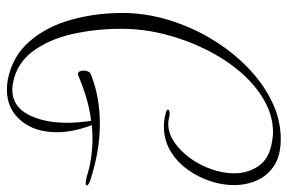

<svg xmlns="http://www.w3.org/2000/svg" viewBox="-162 -568 853 570"><g transform="rotate(90 265.0 -282.5)"><path d="M246 124Q231 124 214 121Q146 107 102.5 57Q59 7 38.5 -65.5Q18 -138 18 -219Q18 -287 38.5 -355Q59 -423 95 -483Q131 -543 178.5 -589.5Q226 -636 280.5 -662.5Q335 -689 392 -689Q441 -689 471 -669.5Q501 -650 515 -618.5Q529 -587 529 -550Q529 -514 516.5 -477.5Q504 -441 481 -410Q458 -379 426 -360.5Q394 -342 355 -342Q336 -342 313 -348Q305 -351 305 -354Q305 -359 317 -359Q323 -359 326 -358Q337 -355 347 -355Q375 -355 401.5 -373Q428 -391 449 -420Q470 -449 482 -483.5Q494 -518 494 -551Q494 -593 471 -625Q448 -657 394 -664Q389 -665 383 -665.5Q377 -666 372 -666Q324 -666 278.5 -640.5Q233 -615 194.5 -570.5Q156 -526 127 -468Q98 -410 81.5 -345.5Q65 -281 65 -216Q65 -138 81 -68.5Q97 1 132.5 48Q168 95 226 106Q231 107 236 107.5Q241 108 245 108Q295 108 319.5 61Q344 14 344 -54Q344 -89 338 -126Q304 -122 270.5 -112Q237 -102 204 -88Q202 -87 199 -87Q194 -87 191.5 -92Q189 -97 189 -104Q189 -111 192 -117.5Q195 -124 202 -126Q238 -140 274 -146Q310 -152 347 -152Q387 -152 428.5 -145Q470 -138 513 -124Q530 -119 530 -112Q530 -110 524 -110Q519 -110 504 -113Q476 -122 447.5 -126Q419 -130 391 -130Q381 -130 371 -129.5Q361 -129 351 -128Q372 -73 372 -24Q372 42 337 83Q302 124 246 124Z"/></g></svg>

Font: Inspiration
Style: Regular
Weight: 400
Designer: Robert E. Leuschke
Foundry: Robert E. Leuschke
Version: Version 2.010; ttfautohint (v1.8.3)